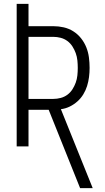

<svg xmlns="http://www.w3.org/2000/svg" viewBox="-20 -755 540 990"><path d="M458 215H393L231 -189H127V0H66V-735H127V-620H255Q282 -620 308.5 -614Q335 -608 358 -593.5Q381 -579 398 -557.5Q415 -536 425 -511Q435 -486 438.5 -459Q442 -432 442 -405Q442 -381 439 -357.5Q436 -334 429 -311.5Q422 -289 409.5 -268.5Q397 -248 379 -232Q361 -216 339.5 -205.5Q318 -195 294 -192ZM255 -245Q274 -245 293 -250Q312 -255 327.5 -266.5Q343 -278 353.5 -294.5Q364 -311 370.5 -329Q377 -347 379 -366.5Q381 -386 381 -405Q381 -424 379 -443.5Q377 -463 370.5 -481Q364 -499 353.5 -515.5Q343 -532 327.5 -543.5Q312 -555 293 -560Q274 -565 255 -565H127V-245Z"/></svg>

Font: Iosevka Light
Style: Regular
Weight: 300
Monospace: yes
Designer: Belleve Invis
Foundry: Belleve Invis
Version: Version 32.5.0; ttfautohint (v1.8.4)